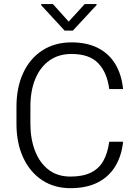

<svg xmlns="http://www.w3.org/2000/svg" viewBox="-20 -933 690 962"><path d="M596.7 -222.7Q589.4 -152.3 557.6 -99.9Q525.9 -47.4 469.7 -18.8Q413.6 9.8 333 9.8Q251.5 9.8 190.7 -30.5Q129.9 -70.8 96.2 -143.6Q62.5 -216.3 62.5 -313V-397.5Q62.5 -494.6 96.2 -567.4Q129.9 -640.1 192.1 -680.4Q254.4 -720.7 338.4 -720.7Q415.5 -720.7 470.7 -692.6Q525.9 -664.6 557.6 -612.1Q589.4 -559.6 596.7 -486.8H527.3Q516.6 -570.3 471.9 -616.5Q427.2 -662.6 338.4 -662.6Q273.4 -662.6 227.3 -629.6Q181.2 -596.7 156.7 -537.4Q132.3 -478 132.3 -398.4V-313Q132.3 -237.3 155.5 -177.2Q178.7 -117.2 223.1 -82.8Q267.6 -48.3 333 -48.3Q395 -48.3 435.3 -68.1Q475.6 -87.9 497.6 -126.7Q519.5 -165.5 527.3 -222.7ZM463.9 -907.7 345.2 -779.8H303.7L186.5 -906.7V-912.6H245.1L324.2 -824.7L404.3 -912.6H463.9Z"/></svg>

Font: Heebo Light
Style: Regular
Weight: 300
Designer: Oded Ezer
Foundry: Ezer Type House
Version: Version 3.100